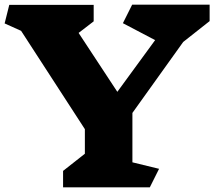

<svg xmlns="http://www.w3.org/2000/svg" viewBox="-31 -806 924 828"><path d="M540 -106 655 -78 615 2H241V-69L335 -143V-249L60 -673L-11 -705L9 -785H373V-714L308 -664L475 -410L638 -633L499 -706L539 -786H873V-715L759 -625L540 -319Z"/></svg>

Font: Inknut Antiqua Black
Style: Regular
Weight: 900
Designer: Claus Eggers Sørensen
Foundry: Claus Eggers Sørensen
Version: Version 1.003; ttfautohint (v1.8.2) -l 8 -r 50 -G 200 -x 14 